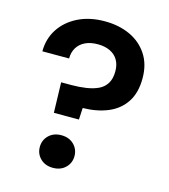

<svg xmlns="http://www.w3.org/2000/svg" viewBox="-108 -798 782 888"><g transform="rotate(15 283.5 -353.5)"><path d="M166 -242 162 -387H210Q248 -387 281 -392Q314 -397 338.5 -408.5Q363 -420 377 -442.5Q391 -465 391 -501Q391 -532 378 -554.5Q365 -577 340 -589Q315 -601 281 -601Q246 -601 221 -589Q196 -577 182.5 -555Q169 -533 169 -503H41Q41 -563 71.5 -610Q102 -657 157 -684.5Q212 -712 285 -712Q353 -712 406 -687.5Q459 -663 490 -616Q521 -569 521 -502Q521 -433 491.5 -388Q462 -343 409.5 -321Q357 -299 289 -298L286 -242ZM227 5Q190 5 167 -17.5Q144 -40 144 -73Q144 -106 167 -128.5Q190 -151 227 -151Q264 -151 287 -128.5Q310 -106 310 -73Q310 -40 287 -17.5Q264 5 227 5Z"/></g></svg>

Font: DM Sans 9pt
Style: Bold
Weight: 700
Designer: Colophon Foundry, Jonny Pinhorn
Foundry: Colophon Foundry
Version: Version 4.004;gftools[0.9.30]